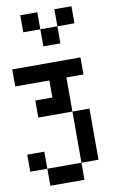

<svg xmlns="http://www.w3.org/2000/svg" viewBox="-127 -1193 879 1386"><g transform="rotate(-10 312.5 -500.0)"><path d="M0 0V-125H125V0ZM0 -625V-750H500V-625H375V-375H125V-500H250V-625ZM250 -875V-1000H375V-875ZM250 -1125V-1000H125V-1125ZM500 0H375V-375H500ZM500 -1125V-1000H375V-1125ZM125 0H375V125H125Z"/></g></svg>

Font: Galmuri7 Regular
Style: Regular
Weight: 400
Designer: Lee Minseo (quiple)
Version: Version 2.399;hotconv 1.1.1;makeotfexe 2.6.0 DEVELOPMENT